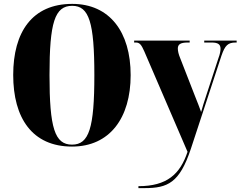

<svg xmlns="http://www.w3.org/2000/svg" viewBox="-20 -745 1239 989"><path d="M351 10C545 10 653 -137 653 -358C653 -580 545 -725 352 -725C146 -725 48 -580 48 -359C48 -137 146 10 351 10ZM351 0C262 0 235 -86 235 -358C235 -629 262 -715 352 -715C439 -715 466 -629 466 -358C466 -86 439 0 351 0ZM693 214V224H724C844 224 905 197 963 22L1121 -459C1139 -511 1154 -526 1194 -526H1199V-536H1032V-526H1070C1102 -526 1116 -517 1116 -494C1116 -483 1113 -466 1106 -448L1039 -243C1031 -219 1024 -197 1016 -168C1007 -193 997 -219 986 -246L908 -446C900 -465 896 -482 896 -495C896 -516 909 -526 947 -526H957V-536H671V-526H680C699 -526 708 -515 723 -481L946 37C908 152 840 214 693 214Z"/></svg>

Font: Noto Serif Display Condensed Black
Style: Regular
Weight: 900
Width: 3
Designer: Monotype Design Team
Foundry: Monotype Imaging Inc.
Version: Version 2.009